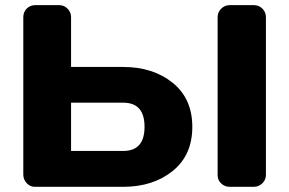

<svg xmlns="http://www.w3.org/2000/svg" viewBox="-20 -720 1115 740"><path d="M69.8 -46.9V-653.8Q69.8 -673.8 83 -687Q96.2 -700.2 116.2 -700.2H208Q227.1 -700.2 240.5 -686.5Q253.9 -672.9 253.9 -653.8V-461.9H455.1Q569.8 -461.9 645.5 -400.9Q721.2 -339.8 721.2 -231Q721.2 -122.1 645.5 -61Q569.8 0 455.1 0H113.8Q96.2 0 83 -13.9Q69.8 -27.8 69.8 -46.9ZM253.9 -138.2H455.1Q537.1 -138.2 537.1 -231.2Q537.1 -324.2 455.1 -324.2H253.9ZM818.8 -44.9V-653.8Q818.8 -672.9 832.5 -686.5Q846.2 -700.2 865.2 -700.2H958Q978 -700.2 991.5 -686.5Q1004.9 -672.9 1004.9 -653.8V-45.9Q1004.9 -26.9 991 -13.4Q977.1 0 958 0H865.2Q846.2 0 832.5 -12.9Q818.8 -25.9 818.8 -44.9Z"/></svg>

Font: Days One
Style: Regular
Weight: 400
Designer: Alexander Kalachev, Alexey Maslov, Jovanny Lemonad
Foundry: Alexander Kalachev, Alexey Maslov, Jovanny Lemonad
Version: Version 1.002